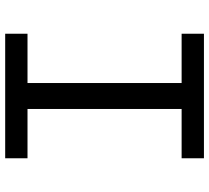

<svg xmlns="http://www.w3.org/2000/svg" viewBox="-53 -753 806 740"><g transform="rotate(90 350.0 -383.0)"><path d="M110 -86V0H590V-86H400V-680H590V-766H110V-680H300V-86Z"/></g></svg>

Font: Kawkab Mono Light
Style: Bold
Weight: 400
Monospace: yes
Designer: Abdullah Arif
Foundry: Abdullah Arif
Version: Version 1.000;PS 000.500;hotconv 1.0.88;makeotf.lib2.5.64775